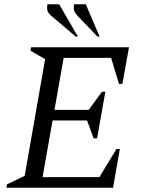

<svg xmlns="http://www.w3.org/2000/svg" viewBox="-20 -882 661 902"><path d="M10 0 13 -16 96 -56 192 -604 123 -644 126 -660H586L555 -488H539L502 -610H279L236 -366H397L459 -451H475L436 -232H420L389 -316H227L180 -50H447L527 -182H543L511 0ZM438 -710 346 -806Q330 -823 327.5 -835Q325 -847 328 -862H383L448 -710ZM336 -710 223 -806Q204 -822 202 -835Q200 -848 203 -862H258L346 -710Z"/></svg>

Font: Spectral
Style: Italic
Weight: 400
Italic angle: -10°
Designer: Jean-Baptiste Levee
Foundry: Production Type
Version: Version 2.001